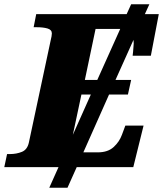

<svg xmlns="http://www.w3.org/2000/svg" viewBox="-45 -780 761 896"><path d="M-25 0 -12 -61H1Q32 -61 57.5 -71.5Q83 -82 90 -116L192 -594Q194 -602 195.5 -610Q197 -618 197 -624Q197 -641 177 -647Q157 -653 125 -653H112L124 -714H546L567 -760H652L631 -714H696L659 -520H574Q575 -525 576 -538Q577 -551 578 -563.5Q579 -576 579 -578Q579 -586 578 -594L494 -407H567L552 -339H464L344 -69H411Q458 -69 485 -93.5Q512 -118 524 -151L540 -194H625L577 0H313L270 96H185L228 0ZM351 -407H409L516 -645Q512 -645 508 -645H401ZM335 -339 295 -151 379 -339Z"/></svg>

Font: Noto Serif Black
Style: Italic
Weight: 900
Italic angle: -12°
Designer: Monotype Design Team
Foundry: Monotype Imaging Inc.
Version: Version 2.013